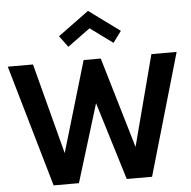

<svg xmlns="http://www.w3.org/2000/svg" viewBox="-84 -1113 1171 1178"><g transform="rotate(-5 501.0 -524.0)"><path d="M198.2 0 -18.6 -750H136.8L283.2 -191.4L448.6 -750H554.1L719.5 -191.4L865.9 -750H1021.4L804.5 0H648.6L501.4 -479.5L354.1 0ZM362.3 -839.1 310.9 -908.6 501.4 -1048.2 691.8 -908.6 640.5 -839.1 501.4 -940.9Z"/></g></svg>

Font: Spartan
Style: Bold
Weight: 700
Designer: Matt Bailey, Mirko Velimirovic
Foundry: Matt Bailey
Version: Version 1.005